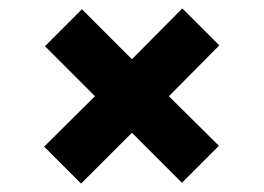

<svg xmlns="http://www.w3.org/2000/svg" viewBox="-20 -518 628 457"><path d="M173 -81 85 -169 206 -289 87 -408 175 -496 294 -377 414 -498 502 -410 382 -289 501 -171 413 -83 294 -202Z"/></svg>

Font: DM Sans 11pt Black
Style: Regular
Weight: 900
Version: Version 4.004;gftools[0.9.30]